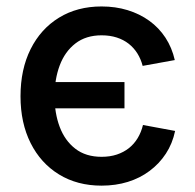

<svg xmlns="http://www.w3.org/2000/svg" viewBox="-20 -567 607 598"><path d="M296.4 11.2Q220.7 11.2 163.8 -23.7Q106.9 -58.6 75.4 -121.3Q43.9 -184.1 43.9 -267.1Q43.9 -351.1 75.4 -414.1Q106.9 -477.1 163.8 -512Q220.7 -546.9 296.4 -546.9Q339.8 -546.9 377.4 -535.4Q415 -523.9 445.1 -502.2Q475.1 -480.5 495.4 -449.5Q515.6 -418.5 524.4 -379.9L424.3 -361.8Q418.9 -382.8 408 -400.4Q397 -418 380.9 -430.7Q364.7 -443.4 343.5 -450.2Q322.3 -457 296.4 -457Q247.6 -457 214.8 -431.6Q182.1 -406.2 166 -363.3Q149.9 -320.3 149.9 -267.1Q149.9 -214.4 166 -171.6Q182.1 -128.9 214.6 -103.8Q247.1 -78.6 296.4 -78.6Q322.8 -78.6 344 -85.7Q365.2 -92.8 381.6 -105.7Q397.9 -118.7 408.9 -137Q419.9 -155.3 425.3 -177.7L525.4 -159.2Q517.1 -119.6 496.6 -88.4Q476.1 -57.1 446 -34.7Q416 -12.2 378.2 -0.5Q340.3 11.2 296.4 11.2ZM137.2 -229.5V-311.5H367.7V-229.5Z"/></svg>

Font: Inter 18pt Medium
Style: Regular
Weight: 500
Designer: Rasmus Andersson
Foundry: rsms
Version: Version 4.001;git-66647c0bb